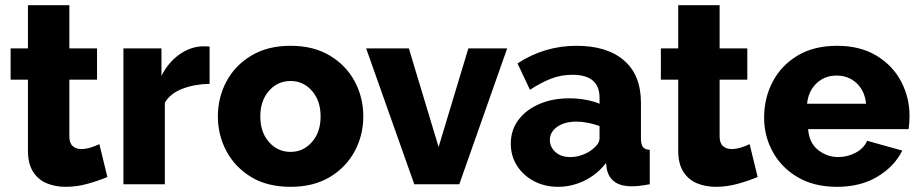

<svg xmlns="http://www.w3.org/2000/svg" viewBox="-20 -712 3553 742"><path d="M395 -28Q362 -14 319.5 -2Q277 10 234 10Q194 10 161 -3.5Q128 -17 108 -48Q88 -79 88 -130V-404H21V-525H88V-692H248V-525H355V-404H248V-185Q248 -159 261 -147.5Q274 -136 294 -136Q312 -136 331 -142Q350 -148 364 -155Z M790 -388Q732 -387 685 -369Q638 -351 617 -315V0H457V-525H604V-419Q631 -472 674 -502Q717 -532 764 -533Q784 -533 790 -532Z M1103 10Q1013 10 950.5 -28Q888 -66 855 -128Q822 -190 822 -262Q822 -335 855 -397Q888 -459 951 -497Q1014 -535 1103 -535Q1192 -535 1255 -497Q1318 -459 1351 -397Q1384 -335 1384 -262Q1384 -190 1351 -128Q1318 -66 1255 -28Q1192 10 1103 10ZM986 -262Q986 -201 1019.5 -163Q1053 -125 1103 -125Q1152 -125 1185.5 -163Q1219 -201 1219 -262Q1219 -323 1185.5 -361Q1152 -399 1103 -399Q1053 -399 1019.5 -361Q986 -323 986 -262Z M1581 0 1395 -525H1560L1675 -144L1790 -525H1940L1755 0Z M1954 -157Q1954 -209 1983 -248Q2012 -287 2063 -309.5Q2114 -332 2180 -332Q2212 -332 2243 -326.5Q2274 -321 2297 -311V-334Q2297 -423 2192 -423Q2148 -423 2109.5 -408Q2071 -393 2028 -365L1980 -467Q2084 -535 2208 -535Q2326 -535 2391.5 -478.5Q2457 -422 2457 -315V-178Q2457 -154 2464.5 -144Q2472 -134 2491 -133V0Q2470 4 2453 6Q2436 8 2423 8Q2378 8 2354.5 -10Q2331 -28 2325 -59L2322 -82Q2287 -37 2238 -13.5Q2189 10 2137 10Q2085 10 2043.5 -12Q2002 -34 1978 -71.5Q1954 -109 1954 -157ZM2272 -137Q2297 -157 2297 -178V-225Q2276 -233 2251.5 -237.5Q2227 -242 2207 -242Q2162 -242 2133.5 -222Q2105 -202 2105 -171Q2105 -144 2126.5 -124.5Q2148 -105 2184 -105Q2208 -105 2232 -114Q2256 -123 2272 -137Z M2908 -28Q2875 -14 2832.5 -2Q2790 10 2747 10Q2707 10 2674 -3.5Q2641 -17 2621 -48Q2601 -79 2601 -130V-404H2534V-525H2601V-692H2761V-525H2868V-404H2761V-185Q2761 -159 2774 -147.5Q2787 -136 2807 -136Q2825 -136 2844 -142Q2863 -148 2877 -155Z M3215 10Q3126 10 3063 -27Q3000 -64 2966.5 -125Q2933 -186 2933 -257Q2933 -333 2966 -396Q2999 -459 3062 -497Q3125 -535 3215 -535Q3304 -535 3367 -497Q3430 -459 3462.5 -397Q3495 -335 3495 -264Q3495 -235 3491 -213H3103Q3107 -160 3141.5 -132.5Q3176 -105 3220 -105Q3255 -105 3287 -122Q3319 -139 3331 -168L3467 -130Q3436 -68 3370.5 -29Q3305 10 3215 10ZM3099 -311H3327Q3322 -361 3290.5 -390.5Q3259 -420 3213 -420Q3167 -420 3135.5 -390Q3104 -360 3099 -311Z"/></svg>

Font: Raleway ExtraBold
Style: Regular
Weight: 800
Designer: Matt McInerney, Pablo Impallari, Rodrigo Fuenzalida
Foundry: Matt McInerney, Pablo Impallari, Rodrigo Fuenzalida
Version: Version 4.026